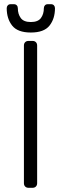

<svg xmlns="http://www.w3.org/2000/svg" viewBox="-20 -895 291 915"><path d="M135 0H116Q106 0 100 -6Q94 -12 94 -22V-678Q94 -688 100 -694Q106 -700 116 -700H135Q145 -700 151 -694Q157 -688 157 -678V-22Q157 -12 151 -6Q145 0 135 0ZM46 -875Q55 -875 60 -869.5Q65 -864 65 -856Q65 -828 79 -809Q93 -790 127 -790Q161 -790 175 -809Q189 -828 189 -856Q189 -864 194 -869.5Q199 -875 208 -875H223Q232 -875 237 -869.5Q242 -864 242 -856Q242 -806 216 -773Q190 -740 127 -740Q64 -740 38 -773Q12 -806 12 -856Q12 -864 17 -869.5Q22 -875 31 -875Z"/></svg>

Font: Rubik
Style: Regular
Weight: 300
Designer: Hubert & Fischer
Foundry: Hubert & Fischer
Version: Version 1.100